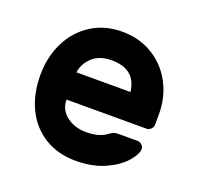

<svg xmlns="http://www.w3.org/2000/svg" viewBox="-101 -638 775 755"><g transform="rotate(20 287.0 -260.0)"><path d="M534 -276V-231Q534 -220 526 -212Q518 -204 507 -204H173Q173 -161 207 -135.5Q241 -110 288 -110Q343 -110 373 -133Q384 -141 391 -144Q398 -147 410 -147H490Q501 -147 509 -139.5Q517 -132 517 -122Q517 -101 489.5 -69Q462 -37 410 -13.5Q358 10 288 10Q214 10 158.5 -24Q103 -58 73 -119Q43 -180 43 -260Q43 -335 73 -396.5Q103 -458 159 -494Q215 -530 288 -530Q361 -530 417 -495.5Q473 -461 503.5 -403Q534 -345 534 -276ZM399 -318Q388 -410 288 -410Q236 -410 206.5 -382Q177 -354 173 -318Z"/></g></svg>

Font: Hezaedrus Medium
Style: Regular
Weight: 500
Designer: Hubert & Fischer
Foundry: Hubert & Fischer
Version: Version 1.10;September 3, 2019;FontCreator 11.5.0.2425 64-bi